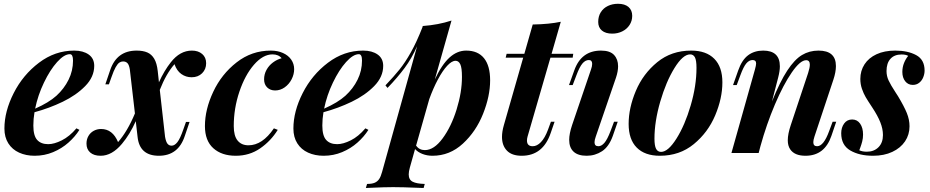

<svg xmlns="http://www.w3.org/2000/svg" viewBox="-20 -793 4819 995"><path d="M158.7 -211.4Q152.8 -176.3 152.8 -142.6Q152.8 -89.8 172.6 -67.9Q192.4 -45.9 230 -45.9Q260.7 -45.9 300.3 -65.7Q339.8 -85.4 376 -127.9L391.6 -120.1Q369.1 -84.5 334.7 -54Q300.3 -23.4 255.4 -4.6Q210.4 14.2 159.7 14.2Q114.7 14.2 79.1 -2Q43.5 -18.1 23.2 -50Q2.9 -82 2.9 -127Q2.9 -215.8 51 -310.5Q99.1 -405.3 182.1 -468Q265.1 -530.8 364.3 -530.8Q410.6 -530.8 439.5 -510.5Q468.3 -490.2 468.3 -451.7Q468.3 -394.5 421.6 -346.9Q375 -299.3 304.9 -265.6Q234.9 -231.9 158.7 -211.4ZM162.1 -230Q232.9 -261.2 272.5 -296.9Q312.5 -333.5 335.4 -379.9Q358.4 -426.3 358.4 -479Q358.4 -512.2 342.3 -512.2Q312.5 -512.2 275.9 -471.4Q239.3 -430.7 207.8 -365Q176.3 -299.3 162.1 -230Z M1048.3 -465.3Q1048.3 -434.1 1027.3 -413.3Q1006.3 -392.6 973.1 -392.6Q943.4 -392.6 919.7 -409.4Q896 -426.3 884.3 -460.4Q840.8 -410.6 808.1 -327.1L835.4 -84Q839.8 -58.6 847.9 -48.3Q856 -38.1 869.6 -38.1Q884.8 -38.1 899.2 -56.2Q913.6 -74.2 930.7 -124L943.8 -161.1H962.4L937.5 -87.9Q903.8 14.2 803.2 14.2Q703.1 14.2 692.9 -84L683.6 -165Q653.3 -96.7 611.8 -47.4Q560.1 14.2 501.5 14.2Q466.8 14.2 447.5 -2.7Q428.2 -19.5 428.2 -48.8Q428.2 -70.8 438.2 -88.1Q448.2 -105.5 465.6 -115Q482.9 -124.5 503.9 -124.5Q563.5 -124.5 591.8 -56.6Q640.6 -112.3 679.2 -205.1L652.8 -433.1Q648.9 -457 640.4 -465.8Q631.8 -474.6 617.7 -474.6Q607.4 -474.6 598.4 -468.5Q589.4 -462.4 579.3 -444.6Q569.3 -426.8 557.6 -393.1L544.4 -356H525.9L550.8 -429.2Q585 -530.8 688 -530.8Q721.2 -530.8 743.4 -521.2Q765.6 -511.7 779.3 -488.5Q793 -465.3 797.4 -424.8L803.7 -366.7Q830.6 -426.3 865.2 -470.2Q912.6 -530.8 974.6 -530.8Q1007.3 -530.8 1027.8 -513.2Q1048.3 -495.6 1048.3 -465.3Z M1191.4 -139.6Q1191.4 -88.9 1211.4 -64.5Q1231.4 -40 1267.6 -40Q1339.8 -40 1399.4 -127.9L1419.4 -120.1Q1383.8 -62.5 1328.4 -24.2Q1272.9 14.2 1201.7 14.2Q1128.9 14.2 1085.4 -24.9Q1042 -64 1042 -139.6Q1042 -225.6 1085 -317.1Q1127.9 -408.7 1206.1 -469.7Q1284.2 -530.8 1383.3 -530.8Q1418.9 -530.8 1446.5 -518.3Q1474.1 -505.9 1489.3 -483.9Q1504.4 -461.9 1504.4 -434.6Q1504.4 -407.7 1491.2 -382.1Q1478 -356.4 1455.3 -340.3Q1432.6 -324.2 1405.8 -324.2Q1380.9 -324.2 1364.7 -339.8Q1348.6 -355.5 1348.6 -381.8Q1348.6 -408.2 1361.1 -430.9Q1373.5 -453.6 1394.5 -469.2Q1415.5 -484.9 1439.5 -491.2Q1423.3 -511.2 1392.1 -511.2Q1342.8 -511.2 1296.1 -457.5Q1249.5 -403.8 1220.5 -317.6Q1191.4 -231.4 1191.4 -139.6Z M1656.2 -211.4Q1650.4 -176.3 1650.4 -142.6Q1650.4 -89.8 1670.2 -67.9Q1689.9 -45.9 1727.5 -45.9Q1758.3 -45.9 1797.9 -65.7Q1837.4 -85.4 1873.5 -127.9L1889.2 -120.1Q1866.7 -84.5 1832.3 -54Q1797.9 -23.4 1752.9 -4.6Q1708 14.2 1657.2 14.2Q1612.3 14.2 1576.7 -2Q1541 -18.1 1520.8 -50Q1500.5 -82 1500.5 -127Q1500.5 -215.8 1548.6 -310.5Q1596.7 -405.3 1679.7 -468Q1762.7 -530.8 1861.8 -530.8Q1908.2 -530.8 1937 -510.5Q1965.8 -490.2 1965.8 -451.7Q1965.8 -394.5 1919.2 -346.9Q1872.6 -299.3 1802.5 -265.6Q1732.4 -231.9 1656.2 -211.4ZM1659.7 -230Q1730.5 -261.2 1770 -296.9Q1810.1 -333.5 1833 -379.9Q1856 -426.3 1856 -479Q1856 -512.2 1839.8 -512.2Q1810.1 -512.2 1773.4 -471.4Q1736.8 -430.7 1705.3 -365Q1673.8 -299.3 1659.7 -230Z M2520 -377Q2520 -294.9 2483.4 -203.1Q2446.8 -111.3 2378.7 -48.6Q2310.5 14.2 2221.2 14.2Q2193.4 14.2 2169.4 4.9Q2145.5 -4.4 2130.9 -20.5L2104 75.2Q2098.1 96.2 2098.1 110.8Q2098.1 138.2 2118.4 148.7Q2138.7 159.2 2181.2 160.2L2175.3 181.2L2145.5 180.2Q2065.9 176.8 2017.1 176.8Q1972.7 176.8 1900.9 180.2Q1881.3 181.2 1876 181.2L1882.3 160.2Q1906.7 160.2 1921.1 154.3Q1935.5 148.4 1944.6 135.3Q1953.6 122.1 1960 98.1L2141.6 -553.7Q2113.8 -490.7 2076.9 -440.9Q2040 -391.1 1988.3 -337.4L1977.5 -350.6Q2021.5 -397 2050.8 -433.3Q2080.1 -469.7 2109.6 -522.5Q2139.2 -575.2 2168.9 -650.9L2170.9 -658.2Q2251.5 -664.1 2319.8 -686.5L2233.4 -381.3Q2270 -459 2309.6 -494.9Q2349.1 -530.8 2396 -530.8Q2456.5 -530.8 2488.3 -491.5Q2520 -452.1 2520 -377ZM2374 -394.5Q2374 -441.4 2365.5 -459.7Q2356.9 -478 2340.8 -478Q2321.3 -478 2297.4 -452.1Q2273.4 -426.3 2249.3 -381.1Q2225.1 -335.9 2204.6 -279.3L2136.2 -38.1Q2153.3 -15.1 2181.6 -15.1Q2229 -15.1 2273.7 -75.7Q2318.4 -136.2 2346.2 -225.6Q2374 -314.9 2374 -394.5Z M2710.9 -64.9Q2710.9 -35.2 2740.7 -35.2Q2762.7 -35.2 2783.2 -56.4Q2803.7 -77.6 2819.8 -120.6L2835 -162.1H2854L2834 -104Q2793.9 14.2 2683.6 14.2Q2632.8 14.2 2607.2 -12.2Q2581.5 -38.6 2581.5 -83.5Q2581.5 -111.3 2591.3 -145L2691.4 -494.1H2600.6L2605.5 -514.2H2697.3L2740.7 -666Q2826.7 -667.5 2886.2 -680.2L2838.4 -514.2H2950.7L2947.8 -494.1H2832.5L2713.9 -85Q2710.9 -74.2 2710.9 -64.9Z M3182.6 -773.4Q3217.8 -773.4 3237.1 -756.8Q3256.3 -740.2 3256.3 -710.9Q3256.3 -684.6 3242.4 -663.3Q3228.5 -642.1 3204.8 -630.4Q3181.2 -618.7 3152.8 -618.7Q3118.2 -618.7 3099.1 -634.8Q3080.1 -650.9 3080.1 -679.2Q3080.1 -708.5 3093.5 -729.7Q3106.9 -751 3130.4 -762.2Q3153.8 -773.4 3182.6 -773.4ZM3048.8 -461.9Q3048.8 -481.9 3031.7 -481.9Q3013.2 -481.9 2998 -463.6Q2982.9 -445.3 2967.3 -403.3L2947.8 -352.1H2928.7L2956.1 -428.2Q2992.2 -530.8 3094.7 -530.8Q3141.1 -530.8 3162.1 -508.3Q3183.1 -485.8 3183.1 -449.7Q3183.1 -423.3 3172.4 -391.1L3067.4 -85Q3061 -67.4 3061 -55.7Q3061 -35.2 3081.1 -35.2Q3096.7 -35.2 3111.8 -52.2Q3127 -69.3 3144 -113.8L3162.1 -162.1H3181.2L3155.8 -88.9Q3135.7 -32.7 3099.9 -9.3Q3064 14.2 3020.5 14.2Q2975.1 14.2 2952.4 -7.1Q2929.7 -28.3 2929.7 -68.4Q2929.7 -99.6 2944.8 -145L3042.5 -432.1Q3048.8 -449.7 3048.8 -461.9Z M3562 -530.8Q3639.6 -530.8 3681.6 -488.5Q3723.6 -446.3 3723.6 -366.2Q3723.6 -283.7 3686.3 -195.1Q3648.9 -106.4 3575.4 -46.1Q3502 14.2 3399.4 14.2Q3321.8 14.2 3279.8 -28.1Q3237.8 -70.3 3237.8 -150.9Q3237.8 -233.4 3275.1 -322Q3312.5 -410.6 3386 -470.7Q3459.5 -530.8 3562 -530.8ZM3371.6 -74.2Q3371.6 -38.1 3379.9 -22Q3388.2 -5.9 3405.8 -5.9Q3442.4 -5.9 3485.8 -75Q3529.3 -144 3559.3 -246.3Q3589.4 -348.6 3589.4 -441.4Q3589.4 -480.5 3581.3 -495.8Q3573.2 -511.2 3556.6 -511.2Q3519 -511.2 3475.3 -440.4Q3431.6 -369.6 3401.6 -266.4Q3371.6 -163.1 3371.6 -74.2Z M4288.6 -88.9Q4253.4 14.2 4154.3 14.2Q4097.7 14.2 4075.2 -19Q4062.5 -37.6 4062.5 -65.9Q4062.5 -98.6 4078.1 -145L4168 -415Q4176.8 -442.4 4176.8 -458Q4176.8 -481 4157.7 -481Q4127 -481 4083.3 -417.7Q4039.6 -354.5 3995.8 -251.5Q3952.1 -148.4 3920.9 -35.6L3911.6 0H3770.5L3892.1 -432.1Q3898.4 -454.6 3898.4 -463.9Q3898.4 -481.9 3880.4 -481.9Q3862.3 -481.9 3847.7 -464.6Q3833 -447.3 3816.9 -403.3L3797.9 -352.1H3778.8L3805.7 -428.2Q3824.7 -482.4 3856.9 -506.6Q3889.2 -530.8 3935.1 -530.8Q4021.5 -530.8 4021.5 -449.2Q4021.5 -425.3 4012.7 -391.1L3980.5 -267.1Q4022 -369.6 4059.8 -427.2Q4097.7 -484.9 4136 -507.8Q4174.3 -530.8 4221.7 -530.8Q4312 -530.8 4312 -450.7Q4312 -419.4 4298.8 -379.9L4200.7 -85Q4194.8 -66.9 4194.8 -56.2Q4194.8 -35.2 4214.4 -35.2Q4248.5 -35.2 4276.9 -113.8L4294.9 -162.1H4313.5Z M4472.2 -6.8Q4509.3 -6.8 4532.5 -30Q4555.7 -53.2 4555.7 -93.3Q4555.7 -125 4542 -159.4Q4528.3 -193.8 4500.5 -235.8Q4477.1 -271 4466.1 -289.8Q4455.1 -308.6 4446.8 -332.8Q4438.5 -356.9 4438.5 -383.8Q4438.5 -426.3 4460.2 -459.7Q4481.9 -493.2 4522.7 -512Q4563.5 -530.8 4619.6 -530.8Q4684.6 -530.8 4728 -507.3Q4771.5 -483.9 4771.5 -427.2Q4771.5 -410.2 4764.6 -392.8Q4757.8 -375.5 4743.9 -364.3Q4730 -353 4710.4 -353Q4686 -353 4671.1 -371.8Q4656.2 -390.6 4656.2 -420.4Q4656.2 -444.8 4665 -466.6Q4673.8 -488.3 4686.5 -503.4Q4674.3 -510.7 4651.9 -510.7Q4615.2 -510.7 4594.7 -488.3Q4574.2 -465.8 4574.2 -424.8Q4574.2 -398.9 4585 -376Q4595.7 -353 4619.6 -316.4L4633.8 -294.4Q4665.5 -241.7 4679.4 -207.3Q4693.4 -172.9 4693.4 -138.7Q4693.4 -95.2 4670.2 -60.5Q4647 -25.9 4604.2 -5.9Q4561.5 14.2 4504.4 14.2Q4433.1 14.2 4386.2 -13.4Q4339.4 -41 4339.4 -102.5Q4339.4 -131.8 4354.5 -152.8Q4369.6 -173.8 4396 -173.8Q4422.4 -173.8 4437.5 -152.1Q4452.6 -130.4 4452.6 -95.7Q4452.6 -76.7 4448.2 -59.8Q4443.8 -43 4439.2 -30.8Q4434.6 -18.6 4433.1 -14.2Q4449.2 -6.8 4472.2 -6.8Z"/></svg>

Font: TypoPRO Playfair Display
Style: Bold Italic
Weight: 700
Italic angle: -14.9847°
Designer: Claus Eggers Sørensen
Foundry: Claus Eggers Sørensen
Version: Version 1.004;PS 001.004;hotconv 1.0.70;makeotf.lib2.5.58329